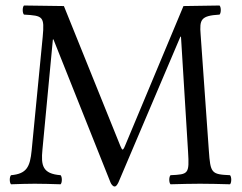

<svg xmlns="http://www.w3.org/2000/svg" viewBox="-20 -667 879 697"><path d="M662.7 -116C667.7 -35 664 -34 599 -31C593 -25 593 -4 599 2C636 1 676 0 706 0C736 0 781.8 1 815 2C821 -4 821 -25 815 -31C747 -34 743.9 -38.2 738.1 -121L708.3 -542C704 -596 709 -610 777 -614C783 -620 783 -641 777 -647L646 -645L434 -138C430 -128 427 -124 425 -124C423 -124 420.1 -129.4 417 -137L212 -645L67 -647C61 -641 61 -620 67 -614C136 -610 142 -608 135 -533L94.9 -121C89 -61.1 77 -36 20 -31C14 -25 14 -4 20 2C50 1 82 0 106 0C130 0 170 1 200 2C206 -4 206 -25 200 -31C134 -36 128.6 -66.7 134 -123L172 -524H174L381 -5C383.8 2.1 390 10 396 10C402 10 406 3 410 -5L635 -534H637Z"/></svg>

Font: Libertinus Serif
Style: Regular
Weight: 400
Designer: Philipp H. Poll
Foundry: Khaled Hosny
Version: Version 6.2